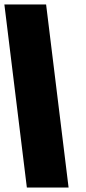

<svg xmlns="http://www.w3.org/2000/svg" viewBox="-61 -845 389 865"><path d="M146.7 -825H-41.3L60 0H248Z"/></svg>

Font: Hussar
Style: BdOpOblOne
Weight: 700
Foundry: Cannot Into Space Fonts
Version: Version 2.00